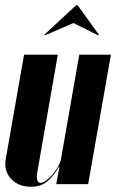

<svg xmlns="http://www.w3.org/2000/svg" viewBox="-36 -704 450 734"><path d="M189 -66Q164 -24 140 -7Q116 10 83 10Q34 10 6 -20.5Q-22 -51 -14 -96L56 -495H185L107 -48Q100 -5 119 -5Q128 -5 140.5 -14Q153 -23 164.5 -36.5Q176 -50 185 -65.5Q194 -81 197 -95L267 -495H388L301 0H179L191 -66ZM255 -684H261L343 -570H337L245 -616L138 -570H132Z"/></svg>

Font: Moniqa Black Ita Display
Style: Italic
Weight: 900
Italic angle: -10°
Designer: Rajesh Rajput
Foundry: Rajesh Rajput
Version: Version 1.000